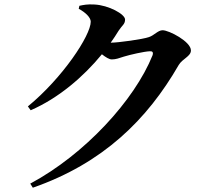

<svg xmlns="http://www.w3.org/2000/svg" viewBox="-20 -814 1040 895"><path d="M496 -615C509 -634 522 -652 533 -671C550 -697 563 -701 563 -723C563 -748 486 -790 420 -793C387 -795 369 -791 350 -787L347 -773C379 -756 403 -732 403 -713C403 -649 272 -451 110 -318L123 -300C252 -356 368 -455 455 -561C473 -547 489 -537 501 -537C520 -537 536 -543 557 -550C586 -559 652 -574 678 -575C690 -576 696 -571 691 -556C607 -347 375 -94 121 42L133 61C460 -53 666 -256 813 -511C831 -541 870 -551 870 -579C870 -620 768 -673 738 -673C716 -673 699 -649 674 -641C646 -631 531 -615 496 -615Z"/></svg>

Font: Noto Serif CJK JP
Style: Bold
Weight: 700
Designer: Ryoko NISHIZUKA 西塚涼子 (kana & ideographs); Frank Grießhammer (Latin, Greek & Cyrillic); Wenlong ZHANG 张文龙 (bopomofo); San
Foundry: Adobe Systems Incorporated
Version: Version 1.000;PS 1;hotconv 16.6.53;makeotf.lib2.5.65590